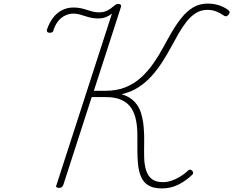

<svg xmlns="http://www.w3.org/2000/svg" viewBox="-20 -1035 1302 1072"><path d="M885 17Q836 17 808.5 0Q781 -17 768 -47Q755 -77 751 -115Q747 -153 747 -195.5Q747 -238 747 -280.5Q747 -323 740 -361Q733 -399 715 -428.5Q697 -458 662 -475.5Q627 -493 569 -493H492L333 -1Q329 6 324.5 10Q320 14 309 14Q300 14 295.5 10Q291 6 295 -1L605 -959Q590 -947 571.5 -939.5Q553 -932 526 -932Q506 -932 488 -936Q470 -940 454 -945.5Q438 -951 422.5 -955Q407 -959 390 -959Q367 -959 345 -949Q323 -939 306 -918.5Q289 -898 279 -868Q278 -860 273 -856Q268 -852 258 -852Q248 -852 244 -857Q240 -862 242 -869Q255 -908 276 -935.5Q297 -963 326 -978Q355 -993 390 -993Q413 -993 431.5 -989Q450 -985 466 -979.5Q482 -974 498.5 -970Q515 -966 533 -966Q560 -966 580 -976.5Q600 -987 615 -1001Q624 -1007 628 -1010Q632 -1013 641 -1013Q650 -1013 654 -1008Q658 -1003 655 -995L504 -528H568Q633 -528 682.5 -548.5Q732 -569 769.5 -604Q807 -639 837 -682Q867 -725 892 -771.5Q917 -818 942 -860.5Q967 -903 995.5 -938Q1024 -973 1059 -994Q1094 -1015 1140 -1015Q1172 -1015 1201 -1006Q1230 -997 1253 -980Q1261 -974 1262 -968.5Q1263 -963 1256 -953Q1249 -945 1243 -944Q1237 -943 1230 -948Q1209 -963 1186.5 -971.5Q1164 -980 1138 -980Q1103 -980 1074.5 -962.5Q1046 -945 1023 -916Q1000 -887 978 -849Q956 -811 934 -770Q912 -729 885.5 -688Q859 -647 827 -611Q795 -575 753.5 -548Q712 -521 659 -509Q705 -495 731 -467Q757 -439 768 -402Q779 -365 782.5 -322.5Q786 -280 785 -236.5Q784 -193 785 -154.5Q786 -116 795.5 -85Q805 -54 827 -36Q849 -18 890 -18Q913 -18 937 -26Q961 -34 984.5 -48Q1008 -62 1027 -80Q1032 -86 1038.5 -87.5Q1045 -89 1052 -83Q1059 -76 1058.5 -69.5Q1058 -63 1052 -58Q1015 -23 973.5 -3Q932 17 885 17Z"/></svg>

Font: Playwrite RO Thin
Style: Regular
Weight: 250
Version: Version 1.002